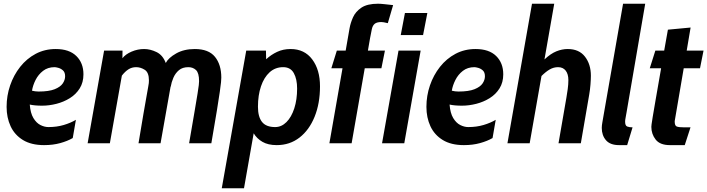

<svg xmlns="http://www.w3.org/2000/svg" viewBox="-20 -770 3802 1032"><path d="M371 -28Q342.5 -11.5 303.5 -0.8Q264.5 10 217 10Q148 10 103.2 -17.5Q58.5 -45 37 -91.5Q15.5 -138 15.5 -195.5Q15.5 -255.5 34.5 -311Q53.5 -366.5 88.5 -410.8Q123.5 -455 172 -480.8Q220.5 -506.5 279.5 -506.5Q352 -506.5 390.2 -469Q428.5 -431.5 428.5 -370.5Q428.5 -327 408.5 -295Q388.5 -263 355.5 -242.5Q322.5 -222 283.5 -212Q244.5 -202 206.5 -202Q166 -202 140 -208Q143.5 -162 159.5 -135.5Q175.5 -109 197.2 -98Q219 -87 240.5 -87Q285 -87 322.8 -98.2Q360.5 -109.5 388 -126ZM273.5 -409Q237 -409 211.5 -389.2Q186 -369.5 171.2 -340.2Q156.5 -311 152 -282.5Q169.5 -278 187.5 -278Q243 -278 274 -290.5Q305 -303 317.5 -321.8Q330 -340.5 330 -360Q330 -381.5 318.2 -391.8Q306.5 -402 293 -405.5Q279.5 -409 273.5 -409Z M451 0 539.5 -498H638.5L638 -457Q654.5 -478.5 687.2 -492.5Q720 -506.5 754.5 -506.5Q787.5 -506.5 821.2 -490.2Q855 -474 871 -431.5Q885 -459 927 -482.8Q969 -506.5 1027 -506.5Q1101.5 -506.5 1135.5 -464.5Q1169.5 -422.5 1169.5 -353Q1169.5 -343.5 1168 -327.8Q1166.5 -312 1161.5 -277Q1156.5 -242 1145.8 -176Q1135 -110 1116 0H996.5Q1015 -107.5 1025.8 -170.8Q1036.5 -234 1041.8 -266.5Q1047 -299 1048.5 -312.5Q1050 -326 1050 -333.5Q1050 -378 1033.5 -393.5Q1017 -409 992.5 -409Q961 -409 941.8 -392.8Q922.5 -376.5 912 -352.2Q901.5 -328 897.5 -303.5L897 -305L843 0H724.5Q740.5 -97.5 751 -158Q761.5 -218.5 767.5 -252Q773.5 -285.5 776.2 -301Q779 -316.5 779.8 -323.2Q780.5 -330 780.5 -338Q780.5 -380.5 758 -394.8Q735.5 -409 712 -409Q688.5 -409 670.2 -397.2Q652 -385.5 635 -363.5L570.5 0Z M1172 242 1303.5 -498H1409.5L1410.5 -451.5Q1437 -476 1469.5 -491.2Q1502 -506.5 1542 -506.5Q1616.5 -506.5 1658.2 -450.8Q1700 -395 1700 -306Q1700 -214 1671 -142.5Q1642 -71 1589.8 -30.5Q1537.5 10 1467.5 10Q1421 10 1390.8 -7.5Q1360.5 -25 1343.5 -53.5L1291.5 242ZM1459 -87Q1493 -87 1519.8 -113.8Q1546.5 -140.5 1561.8 -187.5Q1577 -234.5 1577 -294Q1577 -345 1559.2 -377Q1541.5 -409 1502 -409Q1459.5 -409 1429.2 -381.5Q1399 -354 1382.8 -306Q1366.5 -258 1366.5 -196Q1366.5 -142.5 1388.2 -114.8Q1410 -87 1459 -87Z M1761 -403 1790.5 -498H1838L1859 -618.5Q1864 -646.5 1877.5 -677Q1891 -707.5 1922.5 -728.8Q1954 -750 2012 -750Q2025 -750 2047.8 -747.5Q2070.5 -745 2093 -742.5L2064.5 -645.5Q2049 -649 2042.8 -650.2Q2036.5 -651.5 2030 -651.5Q2005.5 -651.5 1994.2 -642.2Q1983 -633 1978.8 -614Q1974.5 -595 1969 -564.5L1957.5 -498H2049L2030 -403H1940.5L1870 0H1750.5L1821 -403Z M2134 -581.5 2156.5 -700H2277L2254 -581.5ZM2033.5 0 2122 -498H2241L2153 0Z M2627.5 -28Q2599 -11.5 2560 -0.8Q2521 10 2473.5 10Q2404.5 10 2359.8 -17.5Q2315 -45 2293.5 -91.5Q2272 -138 2272 -195.5Q2272 -255.5 2291 -311Q2310 -366.5 2345 -410.8Q2380 -455 2428.5 -480.8Q2477 -506.5 2536 -506.5Q2608.5 -506.5 2646.8 -469Q2685 -431.5 2685 -370.5Q2685 -327 2665 -295Q2645 -263 2612 -242.5Q2579 -222 2540 -212Q2501 -202 2463 -202Q2422.5 -202 2396.5 -208Q2400 -162 2416 -135.5Q2432 -109 2453.8 -98Q2475.5 -87 2497 -87Q2541.5 -87 2579.2 -98.2Q2617 -109.5 2644.5 -126ZM2530 -409Q2493.5 -409 2468 -389.2Q2442.5 -369.5 2427.8 -340.2Q2413 -311 2408.5 -282.5Q2426 -278 2444 -278Q2499.5 -278 2530.5 -290.5Q2561.5 -303 2574 -321.8Q2586.5 -340.5 2586.5 -360Q2586.5 -381.5 2574.8 -391.8Q2563 -402 2549.5 -405.5Q2536 -409 2530 -409Z M2707.5 0 2839.5 -750H2959L2906.5 -450.5Q2939.5 -481.5 2970.2 -494Q3001 -506.5 3031.5 -506.5Q3092.5 -506.5 3124.2 -465.5Q3156 -424.5 3156 -363Q3156 -344.5 3153.8 -315.8Q3151.5 -287 3147 -261.5L3102 0H2982L3024.5 -245.5Q3028 -266 3031.5 -291.2Q3035 -316.5 3035 -339.5Q3035 -372 3020.5 -390.5Q3006 -409 2979.5 -409Q2956 -409 2934.8 -396.8Q2913.5 -384.5 2890.5 -361.5L2827 0Z M3307.5 10Q3260 10 3237.2 -16.2Q3214.5 -42.5 3214.5 -82.5Q3214.5 -95.5 3217.8 -113Q3221 -130.5 3229 -177.5L3329 -750H3448L3348 -167.5Q3344.5 -146 3342.2 -135.2Q3340 -124.5 3340 -116Q3340 -94.5 3351.2 -90Q3362.5 -85.5 3380 -85.5L3351 10Z M3580.5 10Q3527.5 10 3504.2 -19.8Q3481 -49.5 3481 -88Q3481 -92 3482.2 -101.8Q3483.5 -111.5 3488.2 -141Q3493 -170.5 3503.8 -232.5Q3514.5 -294.5 3533.5 -403H3472.5L3502.5 -498H3550Q3559.5 -550 3570 -610.5L3692 -622L3671 -498H3761.5L3742.5 -403H3655L3606.5 -119Q3606 -94 3618 -89.8Q3630 -85.5 3657.5 -85.5H3691.5L3660.5 10Z"/></svg>

Font: Cabin Condensed
Style: Bold Italic
Weight: 700
Width: 3
Italic angle: -10°
Designer: Pablo Impallari
Foundry: Pablo Impallari. http://www.impallari.com Igino Marini. http://www.ikern.com
Version: Version 3.001; ttfautohint (v1.8.3)